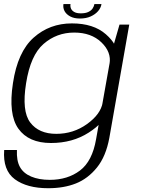

<svg xmlns="http://www.w3.org/2000/svg" viewBox="-28 -714 706 964"><path d="M214 231Q293 231 353.2 207Q413.5 183 458.8 127Q504 71 521 -22L621 -590.5H572L532 -451.5L454.5 -15.5Q435.5 95.5 373.5 142.2Q311.5 189 222 189Q167.5 189 128.5 172.5Q89.5 156 72 124.2Q54.5 92.5 57 39H-7Q-14.5 141 46.5 186Q107.5 231 214 231ZM228 4Q336 4 417 -48Q498 -100 506.5 -151.5L487.5 -199Q477.5 -140.5 409 -91.2Q340.5 -42 254.5 -42Q167 -42 123.8 -99Q80.5 -156 103 -296Q125 -436.5 190.8 -493.5Q256.5 -550.5 344.5 -550.5Q430 -550.5 481 -501.5Q532 -452.5 522 -394L557 -438Q565.5 -487.5 503.5 -542Q441.5 -596.5 333 -596.5Q221 -596.5 140.8 -525Q60.5 -453.5 37 -296.5Q13 -140 64.2 -68Q115.5 4 228 4ZM373 -621Q404.5 -621 427.5 -631.5Q450.5 -642 464.5 -658.2Q478.5 -674.5 481.5 -693.5H446Q444 -682 436.8 -671.2Q429.5 -660.5 415.2 -653.8Q401 -647 377.5 -647Q356.5 -647 344.5 -654Q332.5 -661 328.2 -671.5Q324 -682 326 -693.5H290.5Q287.5 -674.5 296.2 -658.2Q305 -642 324.5 -631.5Q344 -621 373 -621Z"/></svg>

Font: Anybody SemiExpanded Light
Style: Italic
Weight: 300
Width: 6
Italic angle: -10°
Version: Version 1.113;gftools[0.9.25]